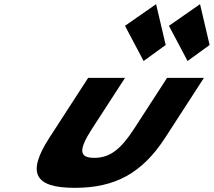

<svg xmlns="http://www.w3.org/2000/svg" viewBox="-20 -887 1027 922"><path d="M580.3 -513H403.3L217.4 -226C106 -54 147.3 15 339.3 15C531.3 15 662 -54 773.4 -226L959.3 -513H782.3L624.2 -269C558.8 -168 506.6 -129 432.6 -129C358.6 -129 356.8 -168 422.2 -269ZM775.6 -671 669.7 -594 580.2 -763 729.6 -867ZM986.6 -671 880.7 -594 791.2 -763 940.6 -867Z"/></svg>

Font: Hussar
Style: BdWodka
Weight: 700
Foundry: Cannot Into Space Fonts
Version: Version 2.00